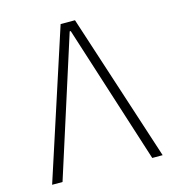

<svg xmlns="http://www.w3.org/2000/svg" viewBox="-104 -782 794 870"><g transform="rotate(-15 293.0 -346.5)"><path d="M33.7 0 259.3 -693.4H326.7L552.2 0H503.4L295.4 -650.9H290.5L82.5 0Z"/></g></svg>

Font: Cascadia Code NF ExtraLight
Style: Regular
Weight: 200
Monospace: yes
Designer: Aaron Bell
Foundry: Saja Typeworks
Version: Version 2404.023; ttfautohint (v1.8.4)